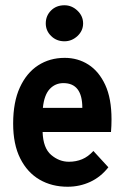

<svg xmlns="http://www.w3.org/2000/svg" viewBox="-20 -699 478 730"><path d="M237 11Q177 11 130.5 -16Q84 -43 57 -96.5Q30 -150 30 -229Q30 -311 55.5 -366.5Q81 -422 125 -450.5Q169 -479 226 -479Q276 -479 316 -453.5Q356 -428 380 -376.5Q404 -325 404 -245Q404 -235 403.5 -221Q403 -207 402 -197H142Q144 -136 174.5 -110Q205 -84 242 -84Q269 -84 292 -93.5Q315 -103 335 -125L392 -63Q363 -26 323 -7.5Q283 11 237 11ZM143 -289H293Q293 -383 221 -383Q190 -383 169 -360.5Q148 -338 143 -289ZM225 -542Q195 -542 174.5 -562Q154 -582 154 -610Q154 -639 174 -659Q194 -679 225 -679Q253 -679 274.5 -658.5Q296 -638 296 -610Q296 -582 274.5 -562Q253 -542 225 -542Z"/></svg>

Font: Inconsolata SemiCondensed ExtraBold
Style: Regular
Weight: 800
Width: 4
Monospace: yes
Designer: Raph Levien, Cyreal, Brenton Simpson
Foundry: Raph Levien, Cyreal, Google
Version: Version 3.100; ttfautohint (v1.8.4.7-5d5b)